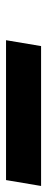

<svg xmlns="http://www.w3.org/2000/svg" viewBox="214 -194 159 652"><g transform="rotate(-90 294.0 131.5)"><path d="M-12 191 8 72H483L463 191Z"/></g></svg>

Font: IBM Plex Mono
Style: Bold Italic
Weight: 700
Italic angle: -9°
Monospace: yes
Designer: Mike Abbink, Paul van der Laan, Pieter van Rosmalen
Foundry: Bold Monday
Version: Version 2.3